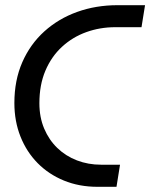

<svg xmlns="http://www.w3.org/2000/svg" viewBox="-20 -720 579 740"><path d="M355.8 0Q285 0 226.3 -24.1Q167.6 -48.2 125 -91.4Q82.4 -134.6 58.9 -193.7Q35.4 -252.8 35.4 -322.8Q35.4 -410.4 65.9 -480.1Q96.4 -549.8 150.9 -599Q205.4 -648.2 277.5 -674.1Q349.6 -700 432.8 -700H539L525.4 -615.2H424Q365.4 -615.2 312.6 -596.2Q259.8 -577.2 219 -539.7Q178.2 -502.2 155 -447.6Q131.8 -393 131.8 -322.2Q131.8 -268 150.3 -224.3Q168.8 -180.6 201.1 -149.5Q233.4 -118.4 276.6 -101.8Q319.8 -85.2 369.4 -85.2H442.6L429 0Z"/></svg>

Font: MuseoModerno Thin
Style: Italic
Weight: 100
Italic angle: -9°
Designer: Pablo Cosgaya, Héctor Gatti, Marcela Romero, and the Authors of The MuseoModerno Project.
Foundry: Omnibus-Type Team
Version: Version 1.003